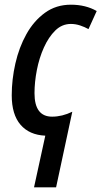

<svg xmlns="http://www.w3.org/2000/svg" viewBox="-20 -569 432 818"><path d="M173 9Q105 6 67.5 -37.5Q30 -81 30 -163Q30 -230 45.5 -298.5Q61 -367 92.5 -423.5Q124 -480 171.5 -514.5Q219 -549 282 -549Q345 -549 392 -522L357 -445Q341 -454 321.5 -460.5Q302 -467 282 -467Q244 -467 215.5 -439Q187 -411 167 -366.5Q147 -322 137 -270.5Q127 -219 127 -172Q127 -72 202 -72Q245 -72 288 -93L219 229H125Z"/></svg>

Font: Noto Sans Condensed Medium
Style: Italic
Weight: 500
Width: 3
Italic angle: -12°
Designer: Monotype Design Team
Foundry: Monotype Imaging Inc.
Version: Version 2.013; ttfautohint (v1.8.4.7-5d5b)